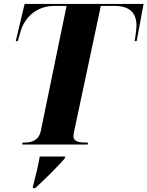

<svg xmlns="http://www.w3.org/2000/svg" viewBox="-20 -734 749 975"><path d="M93 0H425L427 -10H421C381 -10 353 -15 353 -42C353 -49 355 -59 359 -79L492 -704H560C635 -704 673 -672 673 -604C673 -586 667 -544 664 -525H674L709 -714H105L60 -525H70L86 -579C110 -656 176 -704 255 -704H318L187 -68C176 -20 141 -10 101 -10H94ZM147 214V221H159C202 182 276 110 308 71L312 61H182C173 110 162 156 147 214Z"/></svg>

Font: Noto Serif Display SemiCondensed ExtraBold
Style: Italic
Weight: 800
Width: 4
Italic angle: -12°
Designer: Monotype Design Team
Foundry: Monotype Imaging Inc.
Version: Version 2.009